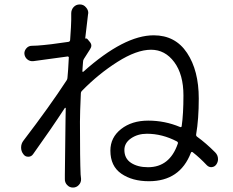

<svg xmlns="http://www.w3.org/2000/svg" viewBox="-20 -806 1040 857"><path d="M640.6 -59.6Q737.3 -59.6 773.4 -164.1Q776.4 -170.9 769.5 -174.8Q704.1 -209 635.7 -209Q594.7 -209 564.9 -188.5Q535.2 -168 535.2 -136.7Q535.2 -98.6 564.9 -79.1Q594.7 -59.6 640.6 -59.6ZM360.4 -633.8Q366.2 -635.7 370.1 -631.8L379.9 -620.1Q387.7 -611.3 387.7 -602.5Q387.7 -594.7 381.8 -585.9Q366.2 -562.5 354.5 -543Q350.6 -537.1 350.6 -529.3Q350.6 -523.4 349.1 -509.8Q347.7 -496.1 347.7 -488.3Q347.7 -486.3 349.1 -485.4Q350.6 -484.4 352.5 -486.3Q534.2 -648.4 666 -648.4Q762.7 -648.4 814.9 -569.8Q867.2 -491.2 867.2 -366.2Q867.2 -274.4 855.5 -206.1Q854.5 -199.2 860.4 -195.3Q898.4 -168 940.4 -126Q953.1 -113.3 953.1 -95.7Q953.1 -83 945.8 -72.3Q938.5 -61.5 925.8 -60.1Q913.1 -58.6 903.3 -68.4Q872.1 -101.6 840.8 -126Q835 -130.9 832 -124Q783.2 2.9 644.5 2.9Q570.3 2.9 521.5 -30.8Q472.7 -64.5 472.7 -133.8Q472.7 -192.4 520.5 -230Q568.4 -267.6 641.6 -267.6Q715.8 -267.6 783.2 -239.3Q790 -236.3 791 -243.2Q798.8 -296.9 798.8 -379.9Q798.8 -473.6 757.8 -528.8Q716.8 -584 654.3 -584Q589.8 -584 504.4 -529.8Q418.9 -475.6 345.7 -400.4Q340.8 -395.5 340.8 -387.7Q336.9 -300.8 336.9 -262.7Q336.9 -91.8 339.8 -27.3Q340.8 -18.6 341.8 -7.8Q342.8 7.8 332 19.5Q321.3 31.2 305.7 31.2Q290 31.2 279.3 19.5Q268.6 7.8 269.5 -7.8Q269.5 -18.6 269.5 -25.4Q269.5 -60.5 272.5 -273.4Q272.5 -285.2 273.4 -322.3Q273.4 -324.2 272 -324.7Q270.5 -325.2 269.5 -324.2Q207 -228.5 127.9 -118.2Q120.1 -106.4 106 -106.4Q91.8 -106.4 84 -118.2Q74.2 -130.9 74.2 -147.5Q74.2 -165 85 -178.7Q202.1 -332 277.3 -447.3Q281.2 -453.1 281.2 -460Q284.2 -488.3 287.1 -547.9Q288.1 -550.8 285.6 -552.7Q283.2 -554.7 280.3 -553.7Q210 -543.9 129.9 -533.2Q114.3 -531.2 102.5 -540.5Q90.8 -549.8 88.9 -565.4Q87.9 -579.1 97.7 -590.3Q107.4 -601.6 122.1 -601.6Q133.8 -601.6 146.5 -602.5Q202.1 -606.4 285.2 -619.1Q292 -620.1 293 -627Q297.9 -695.3 297.9 -716.8V-746.1Q297.9 -762.7 308.6 -774.4Q319.3 -786.1 335.9 -786.1Q335.9 -786.1 336.9 -786.1Q353.5 -786.1 364.3 -772.5Q374 -761.7 374 -748Q374 -745.1 373 -742.2Q368.2 -706.1 360.4 -634.8Q360.4 -633.8 360.4 -633.8Z"/></svg>

Font: Gen Jyuu Gothic Normal
Style: Regular
Weight: 300
Designer: [Source Han Sans]
Ryoko NISHIZUKA  (kana & ideographs); Paul D. Hunt (Latin, Greek & Cyrillic); Wenlong ZHANG  (bopomofo
Version: Version 1.002.20150607